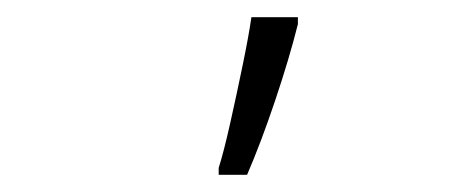

<svg xmlns="http://www.w3.org/2000/svg" viewBox="-20 -809 540 223"><path d="M234 -614Q240 -633 247.5 -666.5Q255 -700 262 -734Q269 -768 272 -789H326V-781Q316 -741 299.5 -692Q283 -643 267 -606H234Z"/></svg>

Font: Noto Sans Mono ExtraCondensed Light
Style: Regular
Weight: 300
Width: 2
Designer: Monotype Design Team
Foundry: Monotype Imaging Inc.
Version: Version 2.014; ttfautohint (v1.8.4.7-5d5b)